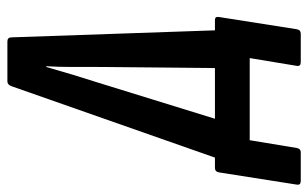

<svg xmlns="http://www.w3.org/2000/svg" viewBox="-216 -518 833 519"><g transform="rotate(-90 200.5 -258.5)"><path d="M406 -94Q416 -94 414 -83L381 127Q379 138 369 138H292Q280 138 282 127L303 0H81L60 127Q58 138 48 138H-29Q-41 138 -39 127L-6 -83Q-4 -94 6 -94H34L227 -644Q231 -655 240 -655H348Q359 -655 359 -644L378 -94ZM237 -411 139 -94H276L279 -411Q279 -446 279 -481Q279 -516 281 -550H279Q269 -515 258.5 -480Q248 -445 237 -411Z"/></g></svg>

Font: Sofia Sans Extra Condensed
Style: Bold Italic
Weight: 700
Italic angle: -9°
Designer: Botio Nikoltchev, Ani Petrova
Foundry: lettersoup
Version: Version 4.101